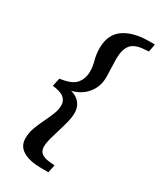

<svg xmlns="http://www.w3.org/2000/svg" viewBox="-202 -726 787 941"><g transform="rotate(30 191.0 -255.5)"><path d="M50 -232 60 -278Q127 -287 150 -315Q173 -343 173 -384Q173 -412 164.5 -442.5Q156 -473 156 -507Q156 -584 208 -620.5Q260 -657 351 -657H382L374 -613L351 -611Q296 -608 274.5 -581.5Q253 -555 253 -502Q253 -479 254.5 -449.5Q256 -420 256 -400Q256 -336 212.5 -294Q169 -252 92 -249L95 -262Q154 -259 181.5 -234Q209 -209 209 -169Q209 -146 202 -117.5Q195 -89 185.5 -58.5Q176 -28 168.5 -0.5Q161 27 161 47Q161 72 176.5 84Q192 96 221 99L252 102L243 146H201Q137 146 99.5 124Q62 102 62 57Q62 26 73 -3.5Q84 -33 98 -61.5Q112 -90 123 -117Q134 -144 134 -170Q134 -193 116.5 -209.5Q99 -226 50 -232Z"/></g></svg>

Font: Lisu Bosa Black
Style: Italic
Weight: 900
Italic angle: -19°
Designer: David Morse, Annie Olsen, Victor Gaultney, Frank Grießhammer (Latin)
Foundry: SIL International
Version: Version 2.000